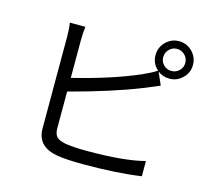

<svg xmlns="http://www.w3.org/2000/svg" viewBox="-115 -950 1230 1110"><g transform="rotate(15 500.0 -394.5)"><path d="M872 -651Q891 -670 891 -697Q891 -725 872 -744Q852 -764 825 -764Q797 -764 778 -744Q759 -725 759 -697Q759 -670 778 -651Q797 -632 825 -632Q852 -632 872 -651ZM274 -443Q500 -498 665 -569Q721 -594 751 -614Q713 -647 713 -697Q713 -744 746 -777Q779 -810 825 -810Q871 -810 904 -777Q937 -744 937 -697Q937 -651 904 -619Q871 -586 825 -586Q785 -586 755 -610L788 -534Q715 -503 694 -495Q526 -428 274 -361V-141Q274 -105 291 -89Q305 -75 344 -67Q394 -59 476 -59Q697 -59 818 -91V0Q677 21 472 21Q371 21 312 11Q192 -11 192 -119V-669Q192 -716 186 -750H279Q274 -712 274 -669Z"/></g></svg>

Font: Source Han Sans K Regular
Style: Regular
Weight: 400
Designer: Ryoko NISHIZUKA  (kana & ideographs); Paul D. Hunt (Latin, Greek & Cyrillic); Wenlong ZHANG  (bopomofo); Sandoll Communi
Foundry: Adobe Systems Incorporated
Version: Version 1.00 July 18, 2014, initial release